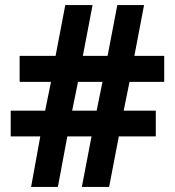

<svg xmlns="http://www.w3.org/2000/svg" viewBox="-20 -733 686 753"><path d="M488 -412 465 -299H591V-198H446L408 0H301L339 -198H244L207 0H102L138 -198H22V-299H157L180 -412H57V-514H198L236 -713H343L305 -514H402L440 -713H545L507 -514H624V-412ZM263 -299H359L382 -412H286Z"/></svg>

Font: Noto Sans New Tai Lue
Style: Bold
Weight: 700
Version: Version 2.003